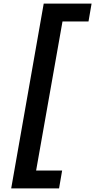

<svg xmlns="http://www.w3.org/2000/svg" viewBox="-20 -856 527 1063"><path d="M42 187 222 -836H487L470 -737H326L180 88H324L307 187Z"/></svg>

Font: Tomorrow Medium
Style: Italic
Weight: 500
Italic angle: -10°
Designer: Tony de Marco, Monica Rizzolli
Foundry: Just in Type
Version: Version 2.002